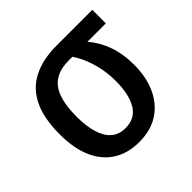

<svg xmlns="http://www.w3.org/2000/svg" viewBox="-142 -681 833 833"><g transform="rotate(-45 274.0 -265.0)"><path d="M487 -242Q487 -168 461 -111Q435 -54 386 -22Q337 10 265 10Q197 10 147.5 -21Q98 -52 71.5 -111.5Q45 -171 45 -258Q45 -357 75.5 -419Q106 -481 165 -510.5Q224 -540 308 -540H527V-457H414Q448 -418 467.5 -364.5Q487 -311 487 -242ZM151 -258Q151 -202 163.5 -160.5Q176 -119 201.5 -97Q227 -75 266 -75Q326 -75 353.5 -122Q381 -169 381 -249Q381 -290 374 -325.5Q367 -361 354.5 -394Q342 -427 322 -457H298Q223 -457 187 -411Q151 -365 151 -258Z"/></g></svg>

Font: Noto Sans Display SemiCondensed Medium
Style: Regular
Weight: 500
Width: 4
Designer: Monotype Design Team
Foundry: Monotype Imaging Inc.
Version: Version 2.003